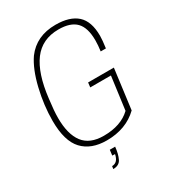

<svg xmlns="http://www.w3.org/2000/svg" viewBox="-228 -908 1089 1214"><g transform="rotate(-30 316.5 -301.5)"><path d="M290 8Q177 8 115.5 -57.5Q54 -123 54 -270Q54 -383 82 -500Q110 -617 158 -687Q233 -788 373 -788Q477 -788 530 -740Q583 -692 583 -587Q583 -557 575 -499H537Q543 -541 543 -577Q543 -669 502.5 -711Q462 -753 375 -753Q255 -753 189.5 -665.5Q124 -578 104 -405Q93 -321 93 -269Q93 -150 140 -88.5Q187 -27 288 -27Q414 -27 485 -95L517 -335H366L370 -369H558L520 -78Q431 8 290 8ZM234 185 237 165Q280 165 291 108H271L276 68H315Q310 119 294 152Q278 185 234 185Z"/></g></svg>

Font: Tanohe Sans ExtraLight
Style: Italic
Weight: 200
Designer: Village Type and Design LLC & Cristiano Sobral
Foundry: Cooper Hewitt Smithsonian Design Museum
Version: Version 1.00;September 29, 2021;FontCreator 13.0.0.2655 64-b